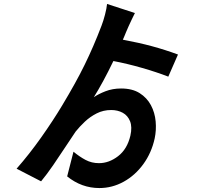

<svg xmlns="http://www.w3.org/2000/svg" viewBox="-20 -865 1040 972"><path d="M593 -417Q650 -417 687 -393.5Q724 -370 744 -332.5Q764 -295 768 -250.5Q772 -206 763 -164Q747 -91 705.5 -34Q664 23 606 55Q548 87 483 87Q393 87 320 28L352 -97Q382 -72 413 -55.5Q444 -39 481 -39Q532 -39 578 -74.5Q624 -110 640 -178Q650 -222 638.5 -251Q627 -280 601.5 -294Q576 -308 543 -308Q503 -308 469.5 -291Q436 -274 409.5 -249Q383 -224 363 -199Q341 -167 311 -121Q281 -75 249 -28.5Q217 18 188 53L64 -11Q129 -85 189 -170Q249 -255 294 -330Q330 -390 358 -440.5Q386 -491 408.5 -537Q431 -583 452 -631.5Q473 -680 494 -735Q503 -758 511.5 -790.5Q520 -823 522 -845L663 -799Q657 -787 648 -768.5Q639 -750 631 -732Q623 -714 618 -702Q614 -692 610 -682.5Q606 -673 602 -664Q683 -649 749.5 -631Q816 -613 881 -589L832 -477Q773 -500 698 -521.5Q623 -543 554 -556Q528 -502 502.5 -455Q477 -408 455 -373Q478 -389 514 -403Q550 -417 593 -417Z"/></svg>

Font: Chiron Sans HK TT
Style: Bold
Weight: 700
Designer: Ryoko NISHIZUKA 西塚涼子 (kana, bopomofo & ideographs); Paul D. Hunt (Latin, Greek & Cyrillic); Sandoll Communications 산돌커뮤니
Foundry: Adobe
Version: Version 2.022;hotconv 1.0.109;makeotfexe 2.5.65596